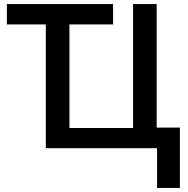

<svg xmlns="http://www.w3.org/2000/svg" viewBox="-20 -734 932 951"><path d="M639 -714V-100H324V-613H540V-714H14V-613H207V0H758V197H871V-102H756V-714Z"/></svg>

Font: OpenSansMMV
Style: Semibold
Weight: 600
Designer: Steve Matteson
Foundry: Ascender Corporation
Version: Version 6.000